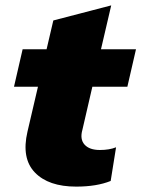

<svg xmlns="http://www.w3.org/2000/svg" viewBox="-20 -683 525 713"><path d="M323 -361 286 -201Q276 -166 294 -146Q312 -126 351 -126Q386 -126 411 -136L391 -11Q339 10 263 10Q160 10 109.5 -42.5Q59 -95 82 -194L121 -361H32L64 -500H153L178 -607L393 -663L355 -500H485L453 -361Z"/></svg>

Font: Elaine Sans ExtraBold
Style: Italic
Weight: 800
Italic angle: -13°
Designer: Wei Huang
Foundry: Wei Huang
Version: Version 2.001;December 24, 2019;FontCreator 12.0.0.2547 64-b